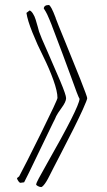

<svg xmlns="http://www.w3.org/2000/svg" viewBox="-20 -736 431 773"><path d="M303.2 -417.5 242.2 -568.4Q210 -646.5 204.1 -663.1V-664.1Q184.6 -715.8 176.3 -715.8Q157.7 -715.8 156.2 -702.1Q165 -688.5 169.9 -678.2Q178.2 -660.2 187.5 -636.7L190.9 -627.4L200.2 -603Q230.5 -523.9 267.1 -423.8Q294.4 -346.7 300.3 -337.9Q297.9 -303.2 168.5 -76.2Q125.5 -1 125.5 5.9Q125.5 9.8 132.8 13.4Q140.1 17.1 145.5 17.1Q149.4 17.1 155.3 10.3Q166 -1.5 179.2 -28.3L196.3 -62L226.1 -119.6Q284.2 -231 313.5 -295.4Q331.1 -334.5 331.1 -340.8Q331.1 -346.7 303.2 -417.5ZM92.8 -33.2 98.1 -43.9 184.1 -222.2 194.3 -243.2Q202.6 -258.8 206.1 -268.1Q210 -276.9 228 -301.8Q246.1 -326.2 246.1 -340.8Q246.1 -353.5 222.7 -409.2Q199.2 -464.8 171.4 -527.8Q143.6 -589.4 137.2 -608.9L131.8 -628.9L123.5 -657.2Q119.6 -670.4 112.5 -681.4Q105.5 -692.4 99.1 -693.8L86.4 -684.1Q90.8 -654.3 110.4 -605.5Q129.9 -556.6 154.8 -507.3Q178.7 -459 195.1 -413.3Q211.4 -367.7 211.4 -341.8Q211.4 -334 144.8 -199.2Q78.1 -64.5 57.1 -25.9L48.3 -19Q49.3 -13.2 54 -6.6Q58.6 0 62.5 0L69.3 -1L77.1 -2Z"/></svg>

Font: Amatica SC
Style: Regular
Weight: 400
Version: Version 2.000